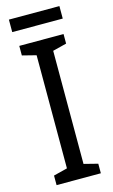

<svg xmlns="http://www.w3.org/2000/svg" viewBox="-130 -902 560 951"><g transform="rotate(-15 150.0 -426.5)"><path d="M263 0H36V-49L107 -67V-647L36 -665V-714H263V-665L192 -647V-67L263 -49ZM279 -853V-789H20V-853Z"/></g></svg>

Font: Noto Sans Myanmar Condensed
Style: Regular
Weight: 400
Width: 3
Designer: Monotype Design Team
Foundry: Monotype Imaging Inc.
Version: Version 2.107; ttfautohint (v1.8.4.7-5d5b)